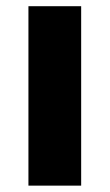

<svg xmlns="http://www.w3.org/2000/svg" viewBox="-20 -583 344 603"><path d="M234.9 0H69.3V-563.5H234.9Z"/></svg>

Font: Aclonica
Style: Regular
Weight: 400
Version: Version 1.001